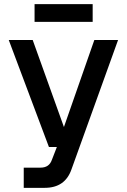

<svg xmlns="http://www.w3.org/2000/svg" viewBox="-20 -902 609 922"><path d="M94 0V-97H175Q216 -97 229 -134L253 -196H215L22 -710H137L287 -292L433 -710H547L323 -88Q292 0 195 0ZM146 -797V-882H425V-797Z"/></svg>

Font: Geist Med
Style: Regular
Weight: 400
Designer: Basement.studio, Andrés Briganti, Mateo Zaragoza
Foundry: Basement.studio, Vercel, Andrés Briganti, Guido Ferreyra, Mateo Zaragoza
Version: Version 1.401